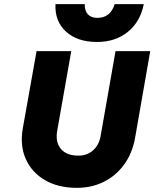

<svg xmlns="http://www.w3.org/2000/svg" viewBox="-20 -896 743 924"><path d="M672 -876Q655 -791 595 -742.5Q535 -694 447 -694Q352 -694 297.5 -744Q243 -794 247 -876H388Q387 -844 403 -827Q419 -810 449 -810Q511 -810 532 -876ZM156 -650H323L255 -265Q246 -212 273 -179.5Q300 -147 358 -147Q400 -147 429 -173.5Q458 -200 465 -246L536 -650H703L630 -232Q617 -159 578 -105Q539 -51 480.5 -21.5Q422 8 350 8Q260 8 196.5 -29Q133 -66 104 -131Q75 -196 90 -280Z"/></svg>

Font: Overused Grotesk ExtraBold
Style: Italic
Weight: 800
Italic angle: -10°
Version: Version 0.003